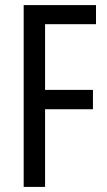

<svg xmlns="http://www.w3.org/2000/svg" viewBox="-20 -734 420 754"><path d="M157 0H73V-714H357V-639H157V-381H345V-305H157Z"/></svg>

Font: Noto Sans Khmer UI ExtraCondensed
Style: Regular
Weight: 400
Width: 2
Designer: Danh Hong and the Monotype Design Team
Foundry: Monotype Imaging Inc.
Version: Version 2.002; ttfautohint (v1.8.4.7-5d5b)